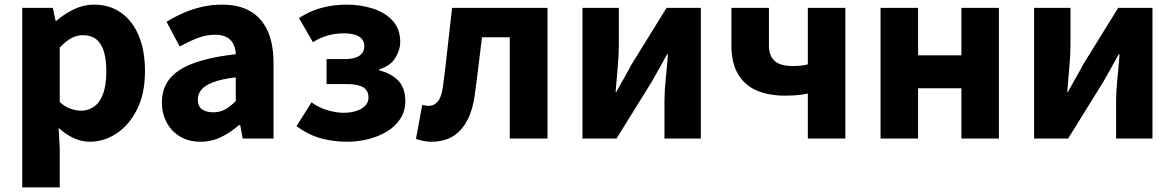

<svg xmlns="http://www.w3.org/2000/svg" viewBox="-20 -598 5072 829"><path d="M76 211V-564H208L220 -508H223Q258 -538 299.5 -558Q341 -578 385 -578Q454 -578 503.5 -542.5Q553 -507 579.5 -443Q606 -379 606 -291Q606 -194 572 -126Q538 -58 483.5 -22Q429 14 368 14Q332 14 297.5 -2Q263 -18 233 -46L238 44V211ZM331 -120Q361 -120 386 -137.5Q411 -155 425 -192.5Q439 -230 439 -289Q439 -341 428.5 -375.5Q418 -410 396 -428Q374 -446 338 -446Q311 -446 287.5 -433Q264 -420 238 -393V-157Q262 -136 286 -128Q310 -120 331 -120Z M846 14Q795 14 757.5 -8.5Q720 -31 699.5 -69.5Q679 -108 679 -156Q679 -246 755 -295.5Q831 -345 998 -364Q997 -389 987.5 -408Q978 -427 958.5 -437.5Q939 -448 908 -448Q871 -448 834 -434Q797 -420 756 -397L699 -504Q735 -526 773 -542.5Q811 -559 852.5 -568.5Q894 -578 938 -578Q1011 -578 1060 -550Q1109 -522 1135 -466Q1161 -410 1161 -325V0H1028L1017 -58H1012Q977 -27 935.5 -6.5Q894 14 846 14ZM901 -113Q930 -113 953 -126Q976 -139 998 -162V-264Q937 -257 900.5 -243Q864 -229 849 -210Q834 -191 834 -168Q834 -139 852.5 -126Q871 -113 901 -113Z M1479 14Q1421 14 1368 0Q1315 -14 1260 -53L1325 -156Q1359 -132 1396 -121.5Q1433 -111 1463 -111Q1494 -111 1518.5 -119Q1543 -127 1557 -141.5Q1571 -156 1571 -177Q1571 -207 1548 -221Q1525 -235 1479 -235H1390V-343H1470Q1511 -343 1532 -357.5Q1553 -372 1553 -399Q1553 -426 1530.5 -440Q1508 -454 1466 -454Q1428 -454 1396 -445Q1364 -436 1331 -416L1271 -520Q1316 -550 1368 -564Q1420 -578 1477 -578Q1537 -578 1590 -561Q1643 -544 1675.5 -508.5Q1708 -473 1708 -417Q1708 -382 1686.5 -347.5Q1665 -313 1618 -299V-294Q1670 -281 1700 -249.5Q1730 -218 1730 -161Q1730 -119 1709 -86Q1688 -53 1652 -31Q1616 -9 1571 2.5Q1526 14 1479 14Z M1842 14Q1823 14 1807.5 10.5Q1792 7 1776 2L1803 -145Q1810 -144 1816.5 -142.5Q1823 -141 1831 -141Q1855 -141 1871 -160.5Q1887 -180 1893 -227Q1904 -311 1913 -396Q1922 -481 1932 -564H2344V0H2181V-437H2061Q2053 -373 2045.5 -309.5Q2038 -246 2029 -182Q2015 -88 1969 -37Q1923 14 1842 14Z M2495 0V-564H2652V-402Q2652 -360 2647 -306.5Q2642 -253 2638 -201H2641Q2655 -227 2674.5 -261Q2694 -295 2707 -320L2858 -564H3006V0H2849V-162Q2849 -204 2854.5 -257.5Q2860 -311 2864 -363H2860Q2846 -338 2827 -303.5Q2808 -269 2794 -245L2642 0Z M3468 0V-194Q3453 -191 3439 -189Q3425 -187 3408.5 -186Q3392 -185 3368 -185Q3301 -185 3249 -206.5Q3197 -228 3167.5 -276.5Q3138 -325 3138 -402V-564H3300V-402Q3300 -358 3324 -335.5Q3348 -313 3403 -313Q3422 -313 3437 -314.5Q3452 -316 3468 -320V-564H3630V0Z M3782 0V-564H3944V-359H4131V-564H4293V0H4131V-217H3944V0Z M4445 0V-564H4602V-402Q4602 -360 4597 -306.5Q4592 -253 4588 -201H4591Q4605 -227 4624.5 -261Q4644 -295 4657 -320L4808 -564H4956V0H4799V-162Q4799 -204 4804.5 -257.5Q4810 -311 4814 -363H4810Q4796 -338 4777 -303.5Q4758 -269 4744 -245L4592 0Z"/></svg>

Font: Noto Sans JP ExtraBold
Style: Regular
Weight: 800
Designer: Ryoko NISHIZUKA  (kana, bopomofo & ideographs); Paul D. Hunt (Latin, Greek & Cyrillic); Sandoll Communications , Soo-you
Foundry: Adobe
Version: Version 2.004-H2;hotconv 1.0.118;makeotfexe 2.5.65603